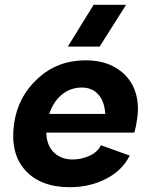

<svg xmlns="http://www.w3.org/2000/svg" viewBox="-20 -760 616 792"><path d="M268.1 12.2Q147 12.2 84 -57.9Q21 -127.9 38.1 -250Q53.7 -360.8 135.5 -436Q217.3 -511.2 333 -511.2Q408.2 -511.2 460.4 -478.8Q512.7 -446.3 534.2 -392.1Q555.7 -337.9 545.9 -271Q542 -240.7 534.2 -212.9H170.9Q172.4 -159.7 202.6 -130.9Q232.9 -102.1 278.8 -102.1Q316.9 -102.1 350.3 -117.9Q383.8 -133.8 396 -161.1L515.1 -118.2Q484.4 -56.6 417.2 -22.2Q350.1 12.2 268.1 12.2ZM183.1 -290H414.1Q411.6 -340.3 386.2 -369.6Q360.8 -398.9 316.9 -398.9Q271 -398.9 235.4 -369.9Q199.7 -340.8 183.1 -290ZM259.8 -567.9 366.2 -740.2H500L391.1 -567.9Z"/></svg>

Font: Human Sans Bold
Style: Italic
Weight: 700
Italic angle: -8°
Designer: Tim Radville
Foundry: Continuum
Version: Version 1.000;FEAKit 1.0